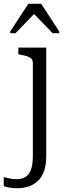

<svg xmlns="http://www.w3.org/2000/svg" viewBox="-73 -761 349 1017"><path d="M101 66V-425Q101 -441 94 -449Q87 -457 73 -462Q59 -467 37 -471L24 -473V-509H172V66Q172 114 160 146.5Q148 179 126.5 198.5Q105 218 77.5 227Q50 236 19 236Q-3 236 -22 233Q-41 230 -53 225V177Q-38 181 -22 184.5Q-6 188 15 188Q42 188 61 177Q80 166 90.5 139Q101 112 101 66ZM145 -741H77L-19 -594V-585H9L121 -701H94L206 -585H241V-594Z"/></svg>

Font: Roboto Serif 28pt Condensed Light
Style: Regular
Weight: 300
Width: 3
Designer: Greg Gazdowicz
Foundry: Commercial Type
Version: Version 1.008